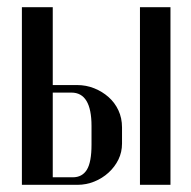

<svg xmlns="http://www.w3.org/2000/svg" viewBox="-20 -515 532 535"><path d="M195 -278Q220 -278 242.5 -269Q265 -260 282.5 -244.5Q300 -229 310 -207.5Q320 -186 320 -160V-115Q320 -91 310 -70.5Q300 -50 282.5 -34Q265 -18 242.5 -9Q220 0 196 0H41V-495H127V-278ZM455 -495V0H370V-495ZM235 -164Q235 -257 179 -257H127V-21H183Q209 -21 222 -42Q235 -63 235 -112Z"/></svg>

Font: Moniqa SemBd Heading
Style: Regular
Weight: 600
Designer: Rajesh Rajput
Foundry: Rajesh Rajput
Version: Version 1.000